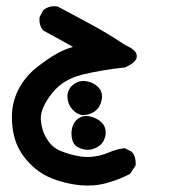

<svg xmlns="http://www.w3.org/2000/svg" viewBox="-20 -237 540 599"><path d="M228.5 340.8Q185.1 335.9 146 321.3Q136.2 317.4 126.7 312.7Q117.2 308.1 108.2 302.2Q99.1 296.4 90.8 289.6Q82.5 282.7 74.7 274.9Q43.5 243.7 29.8 206.5Q16.6 169.4 17.1 126Q17.6 81.5 37.6 42Q47.9 22.5 62 5.1Q76.2 -12.2 94.7 -26.9Q130.4 -55.2 162.1 -72.3Q183.1 -83.5 207.5 -90.8Q190.4 -100.1 173.3 -109.9Q145.5 -125.5 117.2 -140.6L115.7 -141.6L114.7 -142.6Q101.1 -157.7 103.5 -181.6V-183.6L104.5 -185.1L113.3 -202.6L114.3 -204.6L116.2 -206.1Q133.8 -220.2 158.7 -216.8L160.2 -216.3L161.6 -215.8Q214.4 -187.5 268.1 -158.7Q320.8 -129.9 370.1 -96.7Q398.4 -84.5 404.8 -70.8Q415.5 -46.4 371.1 -27.3L369.6 -26.4H368.2Q301.3 -19.5 237.3 -4.4Q216.3 1 198.7 9.3Q181.2 17.6 166.7 29.3Q152.3 41 140.6 56.2Q105.5 101.6 107.4 135.3Q109.4 169.9 126.5 196.8Q143.1 223.6 168 233.4Q195.3 244.6 221.7 249.5Q247.6 254.9 272 251.5Q280.8 250.5 288.6 248.8Q296.4 247.1 303.7 244.6Q311 242.2 317.9 239.3Q325.7 235.8 333.5 233.2Q341.3 230.5 349.6 228.5Q357.9 226.6 366.2 225.6L369.1 225.1L371.6 226.6L389.2 235.4L391.1 236.3L392.1 237.8Q404.3 252.4 403.3 275.9V278.3L401.9 280.8L387.2 303.2L385.7 305.2L383.3 306.6Q372.1 312.5 360.1 317.6Q348.1 322.8 335.9 326.9Q323.7 331.1 311 334.5Q291.5 339.8 270.8 341.3Q250 342.8 228.5 340.8ZM253.4 230.5Q236.3 229.5 222.2 221.7Q204.1 211.9 203.1 182.1Q202.6 172.9 204.3 164.8Q206.1 156.7 209.7 149.7Q213.4 142.6 218.8 137.2Q236.3 121.1 260.3 126Q282.2 130.9 296.4 144.5Q304.2 151.9 307.4 161.6Q310.5 171.4 309.6 182.1Q308.1 192.9 303.5 201.9Q298.8 210.9 290.5 217.3Q274.9 229.5 254.4 230.5H253.9ZM236.8 122.1Q218.8 119.6 205.1 103.5Q191.4 87.9 190.4 66.4Q189.9 61 190.9 55.7Q191.9 50.3 194.1 45.4Q196.3 40.5 199.5 36.1Q202.6 31.7 207 28.3Q224.6 13.2 247.6 16.1Q269 19 284.7 33.2Q301.8 49.3 297.4 73.7Q293 97.2 276.4 109.9Q260.3 122.1 238.3 122.1H237.8Z"/></svg>

Font: NaikaiFont
Style: Bold
Weight: 700
Version: Version 1.89